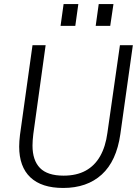

<svg xmlns="http://www.w3.org/2000/svg" viewBox="-20 -921 694 951"><path d="M293 10Q186 10 130.5 -42.5Q75 -95 75 -195Q75 -207 76 -222.5Q77 -238 79 -253L141 -697H206L145 -257Q143 -242 142 -226.5Q141 -211 141 -200Q141 -127 178 -89Q215 -51 295 -51Q359 -51 404 -75.5Q449 -100 476 -147.5Q503 -195 512 -263L574 -697H638L576 -256Q557 -123 484 -56.5Q411 10 293 10ZM454 -793 469 -901H542L526 -793ZM280 -793 295 -901H368L353 -793Z"/></svg>

Font: Hanken Grotesk Light
Style: Italic
Weight: 300
Italic angle: -8°
Designer: Alfredo Marco Pradil
Foundry: Hanken Design Co.
Version: Version 3.013